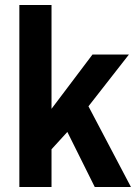

<svg xmlns="http://www.w3.org/2000/svg" viewBox="-20 -744 550 764"><path d="M57 0V-724H185V-311L348 -527H493L332 -321L501 0H357L248 -219L185 -150V0Z"/></svg>

Font: Archivo SemiCondensed
Style: Bold
Weight: 680
Width: 4
Designer: Hector Gatti
Foundry: Omnibus-Type
Version: Version 2.001; ttfautohint (v1.8.3)